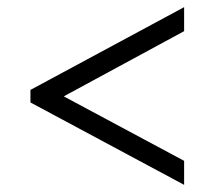

<svg xmlns="http://www.w3.org/2000/svg" viewBox="-20 -626 599 536"><path d="M494 -110 65 -340V-375L494 -606V-539L158 -357L494 -177Z"/></svg>

Font: Noto Serif Toto
Style: Regular
Weight: 400
Designer: Monotype Design Team
Foundry: Monotype Imaging Inc.
Version: Version 2.001